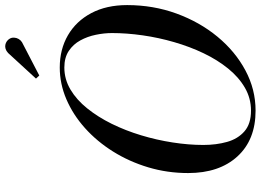

<svg xmlns="http://www.w3.org/2000/svg" viewBox="-155 -860 1025 755"><g transform="rotate(-90 357.5 -482.5)"><path d="M300 10Q185 10 119.8 -61.5Q54.5 -133 54.5 -255Q54.5 -337 77 -412Q99.5 -487 139.2 -550.5Q179 -614 231.5 -661Q284 -708 344.8 -734Q405.5 -760 469.5 -760Q541 -760 596.5 -727.8Q652 -695.5 683.5 -636Q715 -576.5 715 -495Q715 -392.5 681.8 -301.2Q648.5 -210 590.8 -140Q533 -70 458.2 -30Q383.5 10 300 10ZM300 -8Q348.5 -8 390 -32Q431.5 -56 465.5 -98Q499.5 -140 525.5 -194.2Q551.5 -248.5 569.2 -309.8Q587 -371 596 -433.8Q605 -496.5 605 -554.5Q605 -585.5 598.2 -618.2Q591.5 -651 576.2 -679Q561 -707 534.8 -724.5Q508.5 -742 469.5 -742Q423.5 -742 383 -718Q342.5 -694 308.8 -652Q275 -610 248.2 -555.8Q221.5 -501.5 203 -440.2Q184.5 -379 174.8 -316.2Q165 -253.5 165 -195.5Q165 -144.5 177 -102Q189 -59.5 218.5 -33.8Q248 -8 300 -8ZM438 -840.5 426 -853.5 526.5 -963Q534.5 -970.5 542.8 -973Q551 -975.5 558.8 -974Q566.5 -972.5 572.8 -968Q579 -963.5 582.5 -957.5Q587.5 -949.5 587 -939.8Q586.5 -930 581.8 -921.8Q577 -913.5 569 -908.5Z"/></g></svg>

Font: Bodoni Moda SC
Style: Italic
Weight: 400
Italic angle: -13°
Designer: Owen Earl
Foundry: indestructible type
Version: Version 2.005